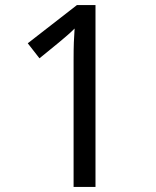

<svg xmlns="http://www.w3.org/2000/svg" viewBox="-20 -734 612 754"><path d="M355 0H269V-499Q269 -542 270 -568Q271 -594 273 -622Q257 -606 244 -595Q231 -584 211 -567L135 -505L89 -564L282 -714H355Z"/></svg>

Font: Noto Sans Inscriptional Pahlavi
Style: Regular
Weight: 400
Designer: Monotype Design Team
Foundry: Monotype Imaging Inc.
Version: Version 2.003; ttfautohint (v1.8.4.7-5d5b)